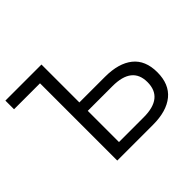

<svg xmlns="http://www.w3.org/2000/svg" viewBox="-162 -909 1114 1114"><g transform="rotate(-45 395.0 -352.5)"><path d="M217 0V-634H4V-705H300V-394H510Q622 -394 683 -345Q744 -296 744 -198Q744 -100 683 -50Q622 0 510 0ZM300 -69H503Q663 -69 663 -198Q663 -325 503 -325H300Z"/></g></svg>

Font: Nunito Sans
Style: Regular
Weight: 400
Designer: Vernon Adams
Foundry: Vernon Adams
Version: Version 3.101; ttfautohint (v1.8.4.7-5d5b);gftools[0.9.27]